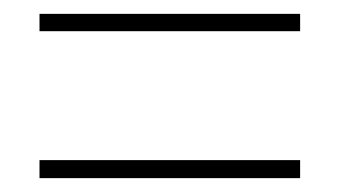

<svg xmlns="http://www.w3.org/2000/svg" viewBox="-20 -491 490 277"><path d="M37 -446H413V-471H37ZM37 -234H413V-260H37Z"/></svg>

Font: Noto Sans Arabic UI Cn Th
Style: Regular
Weight: 100
Width: 3
Designer: Monotype Design Team, Nadine Chahine and Nizar Qandah
Foundry: Monotype Imaging Inc.
Version: Version 2.010